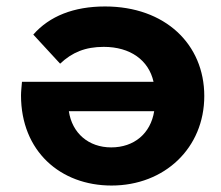

<svg xmlns="http://www.w3.org/2000/svg" viewBox="-20 -566 683 594"><path d="M305 -546C208 -546 133 -516 83 -459L166 -369C203 -404 244 -421 301 -421C383 -421 440 -380 455 -313H48C47 -300 45 -283 45 -271C45 -98 167 8 325 8C489 8 612 -108 612 -269C612 -429 491 -546 305 -546ZM324 -110C254 -110 203 -154 193 -222H457C446 -153 395 -110 324 -110Z"/></svg>

Font: AWKNG-Font
Style: Bold
Weight: 700
Designer: Awakening Church
Foundry: Awakening Church
Version: Version 1.700;PS 001.700;hotconv 1.0.88;makeotf.lib2.5.64775